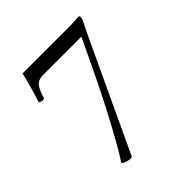

<svg xmlns="http://www.w3.org/2000/svg" viewBox="-172 -746 875 875"><g transform="rotate(-45 266.0 -308.0)"><path d="M398 -618Q417 -618 439 -619.5Q461 -621 465 -621Q471 -621 471 -612Q471 -602 462 -584.5Q453 -567 443 -547L186 2Q183 5 176 5Q165 5 149 -0.5Q133 -6 133 -13Q158 -51 188 -105Q218 -159 249.5 -219Q281 -279 309.5 -337Q338 -395 360.5 -442.5Q383 -490 396.5 -518.5Q410 -547 410 -547H162Q133 -547 118 -529Q103 -511 92 -472Q91 -466 80 -466Q77 -466 70.5 -468Q64 -470 61 -472Q74 -512 85.5 -553.5Q97 -595 102 -618Z"/></g></svg>

Font: Amiri
Style: Regular
Weight: 400
Designer: Khaled Hosny
Version: Version 0.114